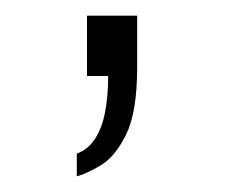

<svg xmlns="http://www.w3.org/2000/svg" viewBox="-20 -97 290 245"><path d="M78 128V99Q92 94 101 80.5Q110 67 114 46.5Q118 26 118 0H91V-77H155V-11Q155 46 141 74.5Q127 103 108.5 114Q90 125 78 128Z"/></svg>

Font: Archivo Thin
Style: Regular
Weight: 250
Designer: Hector Gatti
Foundry: Omnibus-Type
Version: Version 2.001